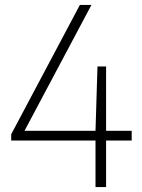

<svg xmlns="http://www.w3.org/2000/svg" viewBox="-20 -760 576 780"><path d="M515 -228.5V-189H411V0H368V-189H25.5V-214.5L304.5 -740H351.5L79.5 -228.5H368L376 -490H411V-228.5Z"/></svg>

Font: Encode Sans Semi Condensed ExLight
Style: Regular
Weight: 275
Width: 4
Designer: Multiple Designers
Foundry: Impallari Type
Version: Version 2.000